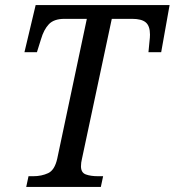

<svg xmlns="http://www.w3.org/2000/svg" viewBox="-20 -734 686 754"><path d="M83 0 92 -42H111Q143 -42 169 -54Q195 -66 205 -112L321 -660H233Q192 -660 172 -639Q152 -618 141 -580L125 -529H76L120 -714H646L613 -529H563L567 -571Q568 -578 568.5 -585.5Q569 -593 569 -598Q569 -632 552.5 -646Q536 -660 499 -660H419L302 -111Q298 -95 298 -81Q298 -56 317 -49Q336 -42 365 -42H385L376 0Z"/></svg>

Font: Noto Serif SemiCondensed
Style: Italic
Weight: 400
Width: 4
Italic angle: -12°
Designer: Monotype Design Team
Foundry: Monotype Imaging Inc.
Version: Version 2.013